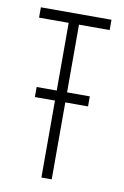

<svg xmlns="http://www.w3.org/2000/svg" viewBox="-75 -670 463 715"><g transform="rotate(10 156.5 -312.0)"><path d="M133 0V-291H57V-329H133V-585H21V-624H288V-585H172V-329H258V-291H172V0Z"/></g></svg>

Font: Inconsolata ExtraCondensed Light
Style: Regular
Weight: 300
Width: 2
Monospace: yes
Designer: Raph Levien, Cyreal, Brenton Simpson
Foundry: Raph Levien, Cyreal, Google
Version: Version 3.100; ttfautohint (v1.8.4.7-5d5b)